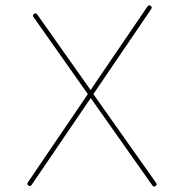

<svg xmlns="http://www.w3.org/2000/svg" viewBox="-20 -682 678 713"><path d="M85.4 6.8Q78.6 2.4 83.5 -4.9L306.2 -332.5L104.5 -618.7Q99.6 -626 106.4 -630.4Q113.8 -635.3 118.2 -628.4L316.4 -347.7L527.8 -658.2Q532.2 -665 539.6 -660.2Q546.4 -655.8 541.5 -648.4L326.7 -332.5L559.6 -2.9Q564.5 4.4 557.6 8.8Q550.3 13.7 545.9 6.8L316.9 -317.9L97.2 4.9Q92.8 11.7 85.4 6.8Z"/></svg>

Font: Mikhak-DS2-FD Thin
Style: Regular
Weight: 100
Designer: Amin Abedi
Version: Version 3.2